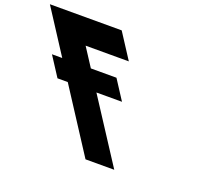

<svg xmlns="http://www.w3.org/2000/svg" viewBox="-557 -1006 1322 1186"><g transform="rotate(20 104.0 -412.5)"><path d="M34.9 -411H203L120.1 -539H-48.2L-126.7 -660H157.3L50.4 -825H-421.6L-236.4 -539H-303.9L-221 -411H-153.5L112.8 0H301.8Z"/></g></svg>

Font: Hussar
Style: BdOpOblSeven
Weight: 700
Foundry: Cannot Into Space Fonts
Version: Version 2.00